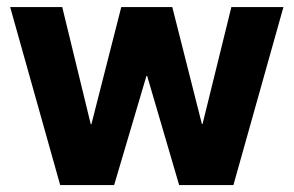

<svg xmlns="http://www.w3.org/2000/svg" viewBox="-20 -536 850 556"><path d="M154.3 0 9.4 -515.6H160.2L242.8 -176.4H244.7L331.2 -515.6H478.9L564.6 -177.1H566.6L650 -515.6H800.8L655.9 0H498.8L406.1 -316.2H404.1L310.5 0Z"/></svg>

Font: Inter Display V
Style: Regular
Weight: 400
Designer: Rasmus Andersson
Foundry: rsms
Version: Version 3.015;git-src